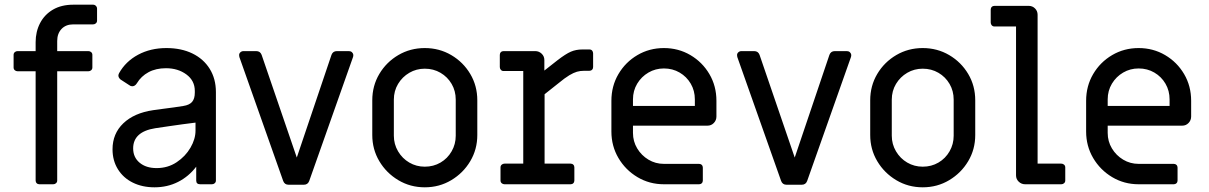

<svg xmlns="http://www.w3.org/2000/svg" viewBox="-20 -786 5157 819"><path d="M148 0Q141 0 136.5 -4.5Q132 -9 132 -16V-482H55Q48 -482 43 -486.5Q38 -491 38 -498V-552Q38 -559 43 -563.5Q48 -568 55 -568H132V-606Q132 -651 151 -687.5Q170 -724 206 -745Q242 -766 293 -766H377Q384 -766 389 -761Q394 -756 394 -749V-698Q394 -691 389 -686.5Q384 -682 377 -682H292Q261 -682 242.5 -662.5Q224 -643 224 -611V-568H357Q364 -568 369 -563.5Q374 -559 374 -552V-498Q374 -491 369 -486.5Q364 -482 357 -482H224V-16Q224 -9 219 -4.5Q214 0 207 0Z M639 13Q587 13 546.5 -7Q506 -27 483 -64Q460 -101 460 -149Q460 -216 506 -260Q552 -304 633 -316Q654 -319 677 -322Q700 -325 722.5 -328Q745 -331 762 -334Q788 -338 799.5 -351.5Q811 -365 811 -391V-398Q811 -442 775 -468.5Q739 -495 688 -495Q645 -495 613.5 -478Q582 -461 564 -431Q556 -418 544 -418Q537 -418 531 -423L494 -447Q485 -455 485 -464Q485 -468 488 -474Q516 -524 569 -552.5Q622 -581 690 -581Q753 -581 800.5 -558Q848 -535 874.5 -492.5Q901 -450 901 -393V-16Q901 -9 896 -4.5Q891 0 884 0H834Q817 0 817 -16V-75Q785 -33 739.5 -10Q694 13 639 13ZM648 -69Q696 -69 733.5 -94Q771 -119 792.5 -156Q814 -193 814 -229V-263Q787 -260 759.5 -256Q732 -252 703 -248Q674 -244 642 -239Q548 -224 548 -153Q548 -115 575.5 -92Q603 -69 648 -69Z M1276 2H1211Q1194 2 1188 -14L1001 -543Q1000 -546 1000 -551Q1000 -558 1005.5 -563Q1011 -568 1019 -568H1073Q1090 -568 1096 -552L1246 -114L1394 -552Q1400 -568 1417 -568H1468Q1476 -568 1481 -563.5Q1486 -559 1487 -553Q1487 -551 1487 -548Q1487 -545 1486 -543L1299 -14Q1293 2 1276 2Z M1792 13Q1730 13 1679 -17.5Q1628 -48 1598 -98.5Q1568 -149 1568 -210V-358Q1568 -420 1598 -470.5Q1628 -521 1679 -551Q1730 -581 1792 -581Q1854 -581 1905 -551Q1956 -521 1986 -470.5Q2016 -420 2016 -358V-210Q2016 -149 1986 -98.5Q1956 -48 1905 -17.5Q1854 13 1792 13ZM1792 -75Q1829 -75 1859 -92.5Q1889 -110 1906.5 -140.5Q1924 -171 1924 -207V-361Q1924 -398 1906.5 -428Q1889 -458 1859 -475.5Q1829 -493 1792 -493Q1756 -493 1726 -475.5Q1696 -458 1678 -428Q1660 -398 1660 -361V-207Q1660 -171 1678 -140.5Q1696 -110 1726 -92.5Q1756 -75 1792 -75Z M2132 0Q2125 0 2120 -4.5Q2115 -9 2115 -16V-72Q2115 -79 2120 -83.5Q2125 -88 2132 -88H2212V-483H2128Q2121 -483 2116.5 -488Q2112 -493 2112 -500V-552Q2112 -559 2116.5 -563.5Q2121 -568 2128 -568H2263Q2279 -568 2290.5 -557Q2302 -546 2302 -530V-485L2358 -529Q2393 -556 2415 -565.5Q2437 -575 2464 -575H2494Q2502 -575 2506 -570Q2510 -565 2510 -558V-500Q2510 -493 2505.5 -488.5Q2501 -484 2494 -484H2471Q2455 -484 2441 -480Q2427 -476 2408.5 -465Q2390 -454 2361 -430L2303 -384V-88H2414Q2421 -88 2425.5 -83.5Q2430 -79 2430 -72V-16Q2430 -9 2425.5 -4.5Q2421 0 2414 0Z M2812 0Q2750 0 2699 -30.5Q2648 -61 2618 -112Q2588 -163 2588 -225V-356Q2588 -419 2618 -470Q2648 -521 2699 -551Q2750 -581 2812 -581Q2874 -581 2925 -551Q2976 -521 3006 -470Q3036 -419 3036 -356V-289Q3036 -273 3025 -261.5Q3014 -250 2998 -250H2680V-219Q2680 -183 2698 -153Q2716 -123 2746 -105Q2776 -87 2812 -87H2962Q2969 -87 2973.5 -82.5Q2978 -78 2978 -71V-16Q2978 -9 2973.5 -4.5Q2969 0 2962 0ZM2680 -334H2944V-362Q2944 -399 2926.5 -429Q2909 -459 2879 -476.5Q2849 -494 2812 -494Q2776 -494 2746 -476.5Q2716 -459 2698 -429Q2680 -399 2680 -362Z M3400 2H3335Q3318 2 3312 -14L3125 -543Q3124 -546 3124 -551Q3124 -558 3129.5 -563Q3135 -568 3143 -568H3197Q3214 -568 3220 -552L3370 -114L3518 -552Q3524 -568 3541 -568H3592Q3600 -568 3605 -563.5Q3610 -559 3611 -553Q3611 -551 3611 -548Q3611 -545 3610 -543L3423 -14Q3417 2 3400 2Z M3916 13Q3854 13 3803 -17.5Q3752 -48 3722 -98.5Q3692 -149 3692 -210V-358Q3692 -420 3722 -470.5Q3752 -521 3803 -551Q3854 -581 3916 -581Q3978 -581 4029 -551Q4080 -521 4110 -470.5Q4140 -420 4140 -358V-210Q4140 -149 4110 -98.5Q4080 -48 4029 -17.5Q3978 13 3916 13ZM3916 -75Q3953 -75 3983 -92.5Q4013 -110 4030.5 -140.5Q4048 -171 4048 -207V-361Q4048 -398 4030.5 -428Q4013 -458 3983 -475.5Q3953 -493 3916 -493Q3880 -493 3850 -475.5Q3820 -458 3802 -428Q3784 -398 3784 -361V-207Q3784 -171 3802 -140.5Q3820 -110 3850 -92.5Q3880 -75 3916 -75Z M4353 0Q4337 0 4325.5 -11Q4314 -22 4314 -38V-673H4222Q4215 -673 4210.5 -678Q4206 -683 4206 -690V-745Q4206 -752 4210.5 -756.5Q4215 -761 4222 -761H4368Q4384 -761 4395 -750Q4406 -739 4406 -723V-88H4507Q4514 -88 4519 -83.5Q4524 -79 4524 -72V-16Q4524 -9 4519 -4.5Q4514 0 4507 0Z M4837 0Q4775 0 4724 -30.5Q4673 -61 4643 -112Q4613 -163 4613 -225V-356Q4613 -419 4643 -470Q4673 -521 4724 -551Q4775 -581 4837 -581Q4899 -581 4950 -551Q5001 -521 5031 -470Q5061 -419 5061 -356V-289Q5061 -273 5050 -261.5Q5039 -250 5023 -250H4705V-219Q4705 -183 4723 -153Q4741 -123 4771 -105Q4801 -87 4837 -87H4987Q4994 -87 4998.5 -82.5Q5003 -78 5003 -71V-16Q5003 -9 4998.5 -4.5Q4994 0 4987 0ZM4705 -334H4969V-362Q4969 -399 4951.5 -429Q4934 -459 4904 -476.5Q4874 -494 4837 -494Q4801 -494 4771 -476.5Q4741 -459 4723 -429Q4705 -399 4705 -362Z"/></svg>

Font: Miriam Libre Medium
Style: Regular
Weight: 500
Version: Version 2.000